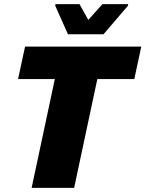

<svg xmlns="http://www.w3.org/2000/svg" viewBox="-20 -915 708 935"><path d="M134 0 247 -530H68L102 -688H668L634 -530H454L341 0ZM311 -748 249 -887 250 -895H367L410 -818L479 -895H604L603 -887L484 -748Z"/></svg>

Font: Saira Thin ExtraBold
Style: Italic
Weight: 800
Italic angle: -12°
Version: Version 1.101